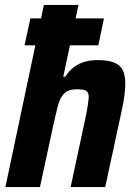

<svg xmlns="http://www.w3.org/2000/svg" viewBox="-20 -763 551 783"><path d="M80 -578 104 -688H404L381 -578ZM2 0 159 -743H300L238 -450H246Q262 -475 282.5 -490Q303 -505 327 -511.5Q351 -518 378 -518Q422 -518 446.5 -507.5Q471 -497 481 -476Q491 -455 491 -421Q491 -402 487.5 -374.5Q484 -347 477 -315L409 0H268L327 -275Q334 -308 337.5 -330.5Q341 -353 342 -365Q342 -387 330.5 -393Q319 -399 294 -399Q270 -399 255.5 -391.5Q241 -384 231 -368Q221 -352 214 -324Q207 -296 198 -255L143 0Z"/></svg>

Font: Saira SemiCondensed
Style: Bold Italic
Weight: 700
Width: 4
Italic angle: -12°
Designer: Hector Gatti with collaboration of the Omnibus-Type team
Foundry: Omnibus-Type
Version: Version 1.101